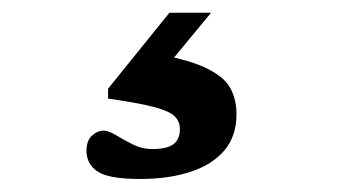

<svg xmlns="http://www.w3.org/2000/svg" viewBox="-20 -41 540 302"><path d="M200.5 240.5Q151 240.5 133.5 228.8Q116 217 116 196Q116 180.5 124.5 172.5Q133 164.5 143.5 164.5Q151 164.5 162.8 171.8Q174.5 179 189 186.2Q203.5 193.5 219.5 193.5Q242.5 193.5 252.8 185.8Q263 178 263 162Q263 150.5 255 142.2Q247 134 222.8 127.5Q198.5 121 150 114V98.5L246.5 -21H312L215 96.5L212.5 41.5Q271.5 51 301.5 64.8Q331.5 78.5 341.8 96.8Q352 115 352 138.5Q352 173 333 195.5Q314 218 279.8 229.2Q245.5 240.5 200.5 240.5Z"/></svg>

Font: Newsreader 9pt
Style: Bold
Weight: 700
Designer: Hugues Gentile
Foundry: Production Type
Version: Version 1.003